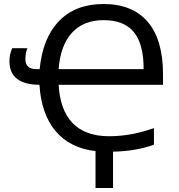

<svg xmlns="http://www.w3.org/2000/svg" viewBox="-20 -745 889 953"><path d="M454.1 188H541V7.8C617.2 6.3 685.1 -5.4 744.1 -26.9V-108.9C682.1 -87.9 610.8 -68.8 521 -68.8C364.3 -68.8 280.3 -156.7 271 -324.2H789.1V-377.9C789.1 -604 686 -725.1 494.1 -725.1C401.9 -725.1 328.6 -697.3 273.9 -641.6C219.2 -585.4 187 -505.9 176.8 -401.9H160.2C124 -401.9 106 -418.5 106 -451.2C106 -473.1 109.4 -491.2 116.2 -505.9H41C31.7 -486.8 26.9 -464.8 26.9 -439.9C26.9 -362.3 80.6 -324.2 175.8 -324.2C187.5 -131.3 284.2 -14.2 454.1 4.9ZM493.2 -645C629.9 -645 692.9 -567.9 692.9 -401.9H271C282.7 -560.1 362.3 -645 493.2 -645Z"/></svg>

Font: Noto Reveo Sans
Style: Regular
Weight: 400
Designer: Monotype Design team
Foundry: Monotype Imaging Inc.
Version: Version 1.04